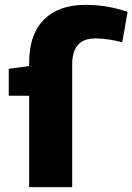

<svg xmlns="http://www.w3.org/2000/svg" viewBox="-20 -770 545 790"><path d="M277 -504V0H100V-376H16V-487L100 -498V-512Q100 -573 116.5 -618Q133 -663 164 -692.5Q195 -722 237 -736Q279 -750 331 -750Q379 -750 422 -742.5Q465 -735 505 -721L483 -596Q462 -602 431 -607Q400 -612 373 -612Q354 -612 337 -607.5Q320 -603 306.5 -591Q293 -579 285 -558Q277 -537 277 -504Z"/></svg>

Font: Georama SemiExpanded
Style: Bold
Weight: 700
Width: 6
Designer: Jean-Baptiste Levee
Foundry: Production Type
Version: Version 1.001